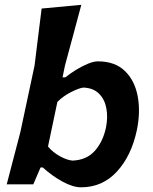

<svg xmlns="http://www.w3.org/2000/svg" viewBox="-20 -766 634 798"><path d="M317 12.5Q283 12.5 239.2 -11.5Q195.5 -35.5 158 -70H148.5L118.5 0H8Q22 -54 35.2 -104.5Q48.5 -155 64.5 -216.5L123.5 -493Q131 -555 138.5 -614Q146 -673 153 -730.5L318 -746Q302 -686 285.2 -623.8Q268.5 -561.5 250 -493.5L240 -444.5H251.5Q271.5 -460.5 296.2 -475.8Q321 -491 345.2 -501Q369.5 -511 387 -511Q457.5 -511 498.8 -471.2Q540 -431.5 552.2 -366.5Q564.5 -301.5 549 -226Q526.5 -119 466.2 -53.2Q406 12.5 317 12.5ZM282 -98.5Q340 -101 374 -139Q408 -177 420.5 -236Q429 -279 422 -316.2Q415 -353.5 391.2 -377Q367.5 -400.5 326.5 -402Q308.5 -400 275.8 -383.5Q243 -367 218.5 -342.5L179.5 -157Q200 -132.5 229.8 -116.2Q259.5 -100 282 -98.5Z"/></svg>

Font: Commissioner Loud SemiBold
Style: Italic
Weight: 600
Italic angle: -12°
Designer: Kostas Bartsokas
Foundry: Kostas Bartsokas
Version: Version 1.000; ttfautohint (v1.8.3)